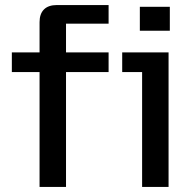

<svg xmlns="http://www.w3.org/2000/svg" viewBox="-20 -742 767 762"><path d="M206 -722H411V-648H242V-534H411V-456H242V0H137V-456H27V-534H137V-654Q137 -687 154.5 -704.5Q172 -722 206 -722ZM465 -534H649V0H544V-456H465ZM535 -715H654V-620H535Z"/></svg>

Font: Mozilla Text BETA Medium
Style: Regular
Weight: 500
Designer: Studio DRAMA
Foundry: Studio DRAMA
Version: Version 0.100